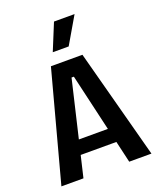

<svg xmlns="http://www.w3.org/2000/svg" viewBox="-161 -990 901 1088"><g transform="rotate(-20 290.0 -446.0)"><path d="M18 0 195 -660H385L561 0H427L297 -560H283L151 0ZM130 -130V-216H462V-130ZM328 -731H232L298 -892H422Z"/></g></svg>

Font: Bricolage Grotesque SemiCondensed SemiBold
Style: Regular
Weight: 600
Width: 4
Designer: Mathieu Triay
Foundry: Atelier Triay
Version: Version 1.001;gftools[0.9.33.dev8+g029e19f]